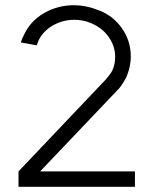

<svg xmlns="http://www.w3.org/2000/svg" viewBox="-20 -737 589 737"><path d="M265 -661Q300 -661 330 -648Q374 -629 398 -594Q422 -559 422 -519Q422 -489 411 -466Q407 -457 388 -434L51 -79V-20H498V-79H134L428 -388Q438 -397 447 -410.5Q456 -424 463 -437Q482 -478 482 -521Q482 -581 447 -630Q412 -679 355 -699Q310 -717 264 -717Q202 -717 149.5 -687Q97 -657 72 -603Q65 -591 60 -574L121 -563Q125 -575 129 -584Q148 -620 185 -640.5Q222 -661 265 -661Z"/></svg>

Font: SUIT Light
Style: Regular
Weight: 300
Designer: Sunn Youn; Korean Glyphs from Source Han Sans (Sandoll Communications; Soo-young Jang, Joo-yeon Kang)
Foundry: Sunn
Version: Version 1.006